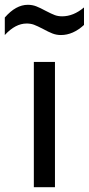

<svg xmlns="http://www.w3.org/2000/svg" viewBox="-45 -780 370 800"><path d="M184 -522V0H96V-522ZM135 -659Q110 -672 96.5 -677Q83 -682 66 -682Q19 -682 -25 -634V-707Q21 -760 71 -760Q90 -760 106.5 -753.5Q123 -747 145 -735Q170 -722 183.5 -717Q197 -712 214 -712Q261 -712 305 -749V-676Q259 -634 209 -634Q190 -634 173.5 -640.5Q157 -647 135 -659Z"/></svg>

Font: Amiko
Style: Regular
Weight: 400
Designer: Pablo Impallari, Rodrigo Fuenzalida, Andres Torresi
Foundry: Impallari Type
Version: Version 1.001; ttfautohint (v1.3)